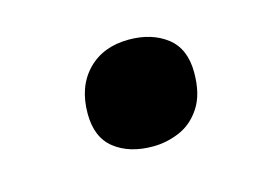

<svg xmlns="http://www.w3.org/2000/svg" viewBox="-40 -497 385 284"><g transform="rotate(-15 152.0 -355.0)"><path d="M166 -274Q130 -274 107.5 -291.7Q85 -309.3 85 -345.8Q85 -387 108.7 -411.5Q132.5 -436 172 -436Q207 -436 230 -418.3Q253 -400.6 253 -364Q253 -331 240 -311Q227 -291 207.1 -282.5Q187.2 -274 166 -274Z"/></g></svg>

Font: Noto Serif
Style: Italic
Weight: 400
Italic angle: -12°
Designer: Monotype Design Team
Foundry: Monotype Imaging Inc.
Version: Version 2.013